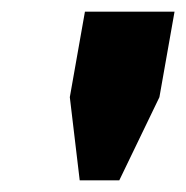

<svg xmlns="http://www.w3.org/2000/svg" viewBox="-20 -708 320 330"><path d="M117 -398 100 -541 126 -688H280L254 -541L185 -398Z"/></svg>

Font: Archivo SemiCondensed Black
Style: Italic
Weight: 900
Width: 4
Italic angle: -10°
Designer: Hector Gatti
Foundry: Omnibus-Type
Version: Version 2.001